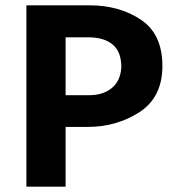

<svg xmlns="http://www.w3.org/2000/svg" viewBox="-20 -700 666 720"><path d="M79 0V-680H316Q428 -680 508.5 -626Q589 -572 589 -453Q589 -335 503 -279.5Q417 -224 308 -224H226V0ZM312 -560H226V-343H314Q367 -343 399.5 -370Q432 -397 435 -448Q435 -506 402.5 -533Q370 -560 312 -560Z"/></svg>

Font: Palanquin Dark Medium
Style: Regular
Weight: 500
Designer: Pria Ravichandran
Version: Version 1.001